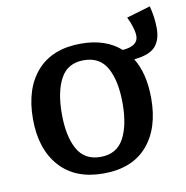

<svg xmlns="http://www.w3.org/2000/svg" viewBox="-72 -671 729 753"><g transform="rotate(-10 292.5 -295.0)"><path d="M45 -246Q45 -367 106 -436Q167 -505 281 -505Q380 -505 439 -452Q501 -457 501 -497Q501 -512 494 -534.5Q487 -557 478 -574L573 -602Q585 -557 585 -512Q585 -466 561.5 -440Q538 -414 477 -408Q516 -345 516 -246Q516 -126 455.5 -57Q395 12 281 12Q168 12 106.5 -57.5Q45 -127 45 -246ZM402 -246Q402 -335 373.5 -387Q345 -439 281 -439Q217 -439 188.5 -387Q160 -335 160 -246Q160 -158 188.5 -106Q217 -54 281 -54Q345 -54 373.5 -106Q402 -158 402 -246Z"/></g></svg>

Font: Andada Pro SemiBold
Style: Regular
Weight: 600
Designer: Carolina Giovagnoli
Foundry: Huerta Tipografica
Version: Version 3.005